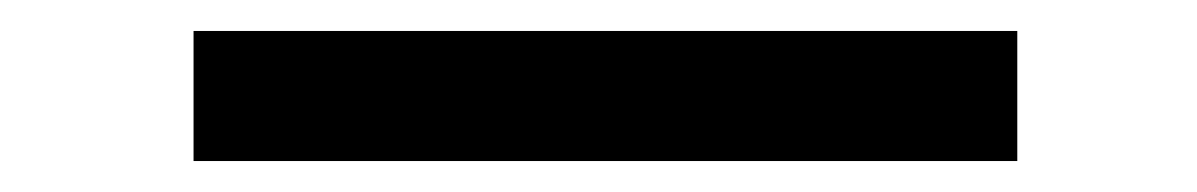

<svg xmlns="http://www.w3.org/2000/svg" viewBox="-20 18 773 124"><path d="M637 38V122H105V38Z"/></svg>

Font: MSTAGE
Style: Regular
Weight: 400
Designer: Ninad Kale (Devanagari), Jonny Pinhorn (Latin)
Foundry: Indian Type Foundry
Version: 4.004